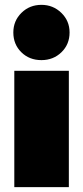

<svg xmlns="http://www.w3.org/2000/svg" viewBox="-20 -772 342 792"><path d="M35 -638Q35 -686 68.5 -719Q102 -752 151 -752Q199 -752 233 -719Q267 -686 267 -638Q267 -589 233.5 -556.5Q200 -524 151 -524Q101 -524 68 -556.5Q35 -589 35 -638ZM39 -480H264V0H39Z"/></svg>

Font: Prompt Black
Style: Regular
Weight: 900
Designer: Katatrad Team
Foundry: CadsonDemak
Version: Version 1.001